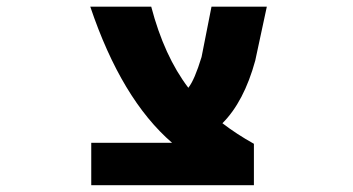

<svg xmlns="http://www.w3.org/2000/svg" viewBox="-20 -544 1040 566"><path d="M487.3 -123Q337.9 -252 246.1 -524.4H425.8Q463.9 -378.9 535.2 -285.2Q553.7 -308.6 574.2 -376L603.5 -524.4H766.6L732.4 -365.2Q699.2 -244.1 635.7 -180.7Q677.7 -148.4 728.5 -120.1V2H249V-123Z"/></svg>

Font: Gen Shin Gothic Monospace Heavy
Style: Bold
Weight: 800
Designer: [Source Han Sans]
Ryoko NISHIZUKA  (kana & ideographs); Paul D. Hunt (Latin, Greek & Cyrillic); Wenlong ZHANG  (bopomofo
Version: Version 1.002.20150607